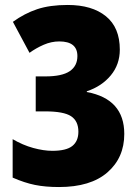

<svg xmlns="http://www.w3.org/2000/svg" viewBox="-20 -744 562 774"><path d="M463 -544Q463 -484 426.5 -440Q390 -396 330 -376V-373Q481 -345 481 -204Q481 -108 413 -49Q345 10 218 10Q163 10 121 1.5Q79 -7 31 -28V-183Q72 -159 114 -147.5Q156 -136 191 -136Q247 -136 271.5 -155.5Q296 -175 296 -213Q296 -256 266.5 -275.5Q237 -295 162 -295H124V-436H163Q230 -436 261 -457Q292 -478 292 -518Q292 -577 219 -577Q187 -577 156 -563.5Q125 -550 99 -531L32 -656Q79 -690 130 -707Q181 -724 253 -724Q351 -724 407 -678.5Q463 -633 463 -544Z"/></svg>

Font: Noto Sans Khmer UI Condensed Black
Style: Regular
Weight: 900
Width: 3
Designer: Danh Hong and the Monotype Design Team
Foundry: Monotype Imaging Inc.
Version: Version 2.002; ttfautohint (v1.8.4.7-5d5b)